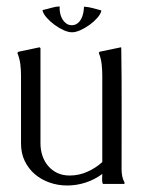

<svg xmlns="http://www.w3.org/2000/svg" viewBox="-20 -568 439 593"><path d="M187.5 4.9Q158.7 4.9 133.1 -4.2Q107.4 -13.2 87.6 -30Q67.9 -46.9 56.4 -70.8Q44.9 -94.7 44.9 -125V-335.4Q44.9 -353 42.7 -370.4Q40.5 -387.7 33.7 -404.3L34.7 -406.2L37.1 -408.2L102.1 -421.9Q104 -420.9 105 -418.9V-125Q105 -105 111.1 -86.9Q117.2 -68.8 128.9 -55.2Q140.6 -41.5 157.2 -33.7Q173.8 -25.9 195.3 -25.9Q223.6 -25.9 249.5 -37.4Q275.4 -48.8 295.9 -67.4V-335.4Q295.9 -353 293.9 -370.4Q292 -387.7 285.2 -404.3Q285.6 -406.2 287.6 -408.2L353.5 -421.9L354.5 -420.9Q356 -326.7 355.7 -233.2Q355.5 -139.6 355.5 -45.4Q355.5 -34.7 357.4 -24.2Q359.4 -13.7 364.7 -3.9V-1L362.8 0H298.3Q297.4 0 296.9 -2Q296.4 -3.9 295.9 -6.3Q295.4 -8.8 295.4 -11Q295.4 -13.2 295.4 -14.2L295.9 -30.8Q272.5 -13.2 244.6 -4.2Q216.8 4.9 187.5 4.9ZM240.2 -547.4Q253.4 -546.4 266.4 -543Q279.3 -539.6 292 -536.1L293 -534.2Q290.5 -523.9 280 -512.2Q269.5 -500.5 255.9 -490.7Q242.2 -481 227.8 -474.6Q213.4 -468.3 202.6 -468.3Q191.4 -468.3 177 -474.6Q162.6 -481 148.9 -491Q135.3 -501 124.8 -512.7Q114.3 -524.4 111.3 -535.2L112.3 -537.1Q124 -539.6 138.2 -543.7Q152.3 -547.9 163.6 -547.9L164.6 -547.4Q164.6 -546.4 164.3 -544.9Q164.1 -543.5 164.1 -542.5Q164.1 -534.2 166.3 -524.9Q168.5 -515.6 173.1 -508.1Q177.7 -500.5 184.8 -495.4Q191.9 -490.2 201.7 -490.2Q211.9 -490.2 219.2 -495.8Q226.6 -501.5 231 -510Q235.4 -518.6 237.3 -528.6Q239.3 -538.6 239.3 -546.9Z"/></svg>

Font: CAT Linz
Style: Regular
Weight: 400
Designer: Peter Wiegel
Foundry: Peter Wiegel
Version: Version 1.08